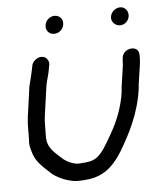

<svg xmlns="http://www.w3.org/2000/svg" viewBox="-48 -672 565 696"><g transform="rotate(-5 235.0 -324.0)"><path d="M458 -349 468 -417C469 -424 470 -433 470 -441V-452C471 -493 409 -484 408 -445L407 -434C407 -429 407 -423 406 -417L396 -349C395 -341 394 -334 394 -327C386 -268 364 -216 338 -172C320 -141 304 -111 282 -95C266 -84 252 -82 222 -80C200 -77 171 -92 159 -103C131 -129 105 -146 106 -190C107 -214 105 -239 109 -265L124 -371C127 -390 136 -413 139 -436L141 -446C143 -462 132 -477 115 -477C99 -477 81 -463 79 -446L77 -436C75 -424 71 -410 68 -397L62 -373V-372L47 -265C43 -235 45 -207 44 -184C42 -165 45 -153 49 -140C59 -99 88 -78 113 -54C128 -40 159 -25 185 -20C206 -15 227 -18 247 -20C309 -28 343 -66 371 -111C407 -172 443 -240 456 -329C457 -335 457 -341 458 -349ZM379 -600C376 -582 391 -566 409 -566C427 -566 441 -580 443 -597C445 -614 433 -631 415 -631C398 -631 381 -617 379 -600ZM140 -590C137 -571 150 -556 169 -556C186 -556 202 -570 204 -587C207 -606 194 -621 175 -621C158 -621 142 -607 140 -590Z"/></g></svg>

Font: PolanStronk
Style: BdIta
Weight: 700
Version: Version 1.0